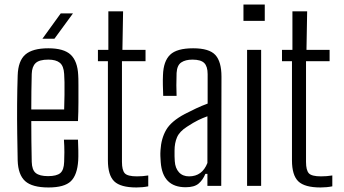

<svg xmlns="http://www.w3.org/2000/svg" viewBox="-20 -820 1516 847"><path d="M262 -204H324Q325 -185 325.5 -156.5Q326 -128 325 -112Q321 -48 292.5 -20.5Q264 7 194 7Q122 7 91 -21Q60 -49 58 -112Q57 -164 56 -229Q55 -294 55.5 -361Q56 -428 58 -487Q60 -552 92 -579.5Q124 -607 193 -607Q262 -607 292 -578.5Q322 -550 325 -489Q326 -478 326 -444.5Q326 -411 326 -368.5Q326 -326 324 -286H118Q118 -242 118.5 -196.5Q119 -151 120 -106Q121 -70 138 -56.5Q155 -43 192 -43Q230 -43 246 -56.5Q262 -70 263 -106Q264 -121 264 -148.5Q264 -176 262 -204ZM193 -557Q153 -557 137 -541.5Q121 -526 120 -494Q119 -456 118.5 -417.5Q118 -379 118 -337H263Q264 -369 264.5 -401Q265 -433 264.5 -458Q264 -483 263 -494Q261 -529 244 -543Q227 -557 193 -557ZM167 -649 248 -761H302L220 -649Z M582 7Q512 7 484 -20Q456 -47 456 -113V-550H412V-600H458V-770H523L520 -600H622V-550H518V-106Q518 -69 530.5 -55.5Q543 -42 584 -42Q599 -42 609.5 -43Q620 -44 634 -46V2Q609 7 582 7Z M799 6Q697 6 689 -105Q688 -119 687.5 -131Q687 -143 688 -157Q691 -209 713 -247Q735 -285 795 -317Q818 -329 844.5 -341.5Q871 -354 896 -363V-493Q896 -527 881 -542Q866 -557 829 -557Q798 -557 779.5 -544.5Q761 -532 759 -498Q758 -473 758 -443.5Q758 -414 759 -397H700Q699 -422 698.5 -445Q698 -468 699 -489Q701 -550 730.5 -578.5Q760 -607 832 -607Q903 -607 930 -577.5Q957 -548 957 -482L956 0H895V-53H886Q875 -26 856 -10Q837 6 799 6ZM814 -42Q872 -42 895 -101V-307Q875 -300 854.5 -290Q834 -280 805 -261Q772 -240 761 -214.5Q750 -189 750 -156Q750 -142 750 -130.5Q750 -119 751 -109Q753 -78 769.5 -60Q786 -42 814 -42Z M1054 -728V-800H1148V-728ZM1070 0V-600H1132V0Z M1394 7Q1324 7 1296 -20Q1268 -47 1268 -113V-550H1224V-600H1270V-770H1335L1332 -600H1434V-550H1330V-106Q1330 -69 1342.5 -55.5Q1355 -42 1396 -42Q1411 -42 1421.5 -43Q1432 -44 1446 -46V2Q1421 7 1394 7Z"/></svg>

Font: Big Shoulders Text Light
Style: Regular
Weight: 300
Designer: Patric King
Foundry: XO Type Co
Version: Version 1.000; ttfautohint (v1.8.2)